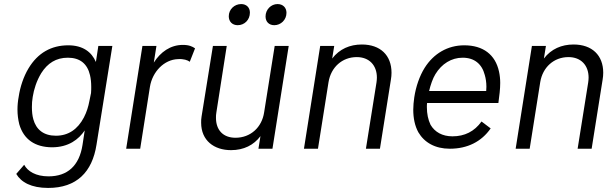

<svg xmlns="http://www.w3.org/2000/svg" viewBox="-20 -732 3027 945"><path d="M464 -506 452 -427C431 -476 388 -509 316 -509C233 -509 166 -472 120 -395C96 -355 79 -304 72 -256C68 -235 66 -214 66 -193C66 -168 69 -144 75 -120C97 -45 153 -8 235 -7C318 -7 367 -46 397 -90L386 -18C370 84 312 136 219 136C156 136 116 111 99 79L60 124C84 165 134 193 217 193C357 193 434 115 455 -20L533 -506ZM393 -154C362 -95 316 -64 255 -64C195 -64 158 -94 144 -145C139 -163 137 -183 137 -205C137 -221 138 -238 141 -255C147 -293 160 -334 183 -372C214 -421 256 -448 314 -448C374 -448 410 -418 423 -362C427 -345 429 -326 429 -304C429 -295 429 -285 428 -274L420 -235C415 -208 407 -181 393 -154Z M880 -511C819 -511 770 -476 737 -424L750 -506H681L601 0H670L718 -305C730 -379 788 -439 856 -441C883 -443 904 -436 914 -428L940 -494C927 -503 911 -511 880 -511Z M1150 -608C1183 -608 1210 -634 1210 -670C1210 -695 1193 -712 1167 -712C1134 -712 1106 -686 1106 -652C1106 -626 1123 -608 1150 -608ZM1330 -608C1362 -608 1390 -634 1390 -669C1390 -694 1373 -712 1346 -712C1314 -712 1287 -685 1287 -651C1287 -625 1304 -608 1330 -608ZM1332 -506 1280 -179C1269 -105 1213 -54 1139 -54C1078 -54 1043 -92 1043 -152C1043 -160 1043 -169 1045 -179L1096 -506H1028L972 -158C970 -148 970 -138 970 -128C970 -40 1034 7 1117 7C1180 7 1229 -18 1262 -62L1252 0H1321L1401 -506Z M1761 -513C1702 -513 1651 -491 1615 -444L1625 -506H1556L1476 0H1545L1597 -328C1609 -401 1664 -451 1736 -451C1797 -451 1835 -411 1835 -350C1835 -342 1834 -334 1833 -326L1781 0H1850L1904 -340C1906 -352 1907 -363 1907 -374C1907 -460 1852 -513 1761 -513Z M2207 -61C2157 -61 2120 -82 2099 -118C2087 -143 2081 -172 2081 -205C2081 -211 2081 -218 2082 -225H2433C2438 -262 2442 -294 2442 -324C2442 -343 2440 -362 2436 -380C2418 -463 2358 -509 2265 -509C2183 -509 2114 -468 2070 -398C2045 -358 2027 -306 2019 -253C2016 -232 2014 -211 2014 -192C2014 -150 2022 -112 2039 -81C2069 -30 2122 0 2194 0C2281 0 2350 -35 2395 -100L2350 -134C2315 -85 2267 -61 2207 -61ZM2257 -448C2315 -448 2352 -417 2366 -363C2371 -346 2374 -326 2374 -305C2374 -298 2373 -291 2373 -284H2092C2099 -314 2110 -346 2123 -367C2154 -418 2202 -448 2257 -448Z M2803 -513C2744 -513 2693 -491 2657 -444L2667 -506H2598L2518 0H2587L2639 -328C2651 -401 2706 -451 2778 -451C2839 -451 2877 -411 2877 -350C2877 -342 2876 -334 2875 -326L2823 0H2892L2946 -340C2948 -352 2949 -363 2949 -374C2949 -460 2894 -513 2803 -513Z"/></svg>

Font: Arthouse Owned
Style: Italic
Weight: 400
Italic angle: -10°
Designer: Jeremy Tribby
Foundry: Tribby Type
Version: Version 1.000;PS 001.000;hotconv 1.0.88;makeotf.lib2.5.64775